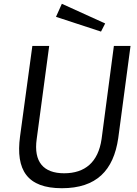

<svg xmlns="http://www.w3.org/2000/svg" viewBox="-20 -985 726 1015"><path d="M670 -742H582L517 -250C499 -127 429 -69 319 -69C210 -69 157 -129 174 -250L240 -742H151L86 -264C62 -86 124 10 307 10C490 10 580 -84 605 -254ZM276 -896 514 -818 536 -861 307 -965Z"/></svg>

Font: Cheyenne Sans
Style: Italic
Weight: 400
Italic angle: -8.13011°
Designer: The Public Sans project authors (U.S. Web Design System), Libre Franklin designed by Pablo Impallari and Rodrigo Fuenzal
Foundry: The Cheyenne Sans Project Authors
Version: Version 2.007